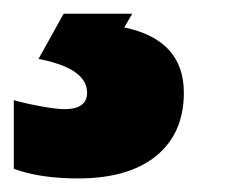

<svg xmlns="http://www.w3.org/2000/svg" viewBox="-128 -20 335 280"><path d="M140.1 115.2Q140.1 174.3 99.9 207.3Q59.6 240.2 -14.2 240.2Q-70.3 240.2 -107.9 226.1V126Q-93.3 130.4 -69.6 134.8Q-45.9 139.2 -34.2 139.2Q-1 139.2 -1 115.2Q-1 79.6 -71.8 65.9L-35.2 0H64.9L53.2 20Q140.1 38.1 140.1 115.2Z"/></svg>

Font: TypoPRO Open Sans
Style: Italic
Weight: 800
Italic angle: -12°
Foundry: Ascender Corporation
Version: Version 1.10